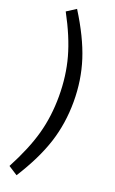

<svg xmlns="http://www.w3.org/2000/svg" viewBox="-191 -835 660 1100"><g transform="rotate(20 139.5 -285.0)"><path d="M236.8 -285.2Q236.8 -152.3 198.5 -33.7Q160.2 85 73.2 222.2L17.1 186Q87.9 52.2 117.4 -55.4Q147 -163.1 147 -285.2Q147 -409.2 116.9 -518.1Q86.9 -627 17.1 -755.9L73.2 -792Q161.1 -651.9 199 -533.9Q236.8 -416 236.8 -285.2Z"/></g></svg>

Font: Sarala
Style: Regular
Weight: 400
Designer: Andres Torresi
Foundry: Huerta Tipografica
Version: Version 1.004;PS 001.003;hotconv 1.0.70;makeotf.lib2.5.58329